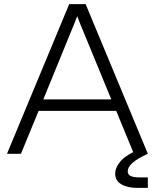

<svg xmlns="http://www.w3.org/2000/svg" viewBox="-20 -749 754 935"><path d="M14 0 317 -729H397L700 0H632L546 -209H168L82 0ZM323 -588 191 -265H522L389 -588Q381 -608 372.5 -628Q364 -648 356 -670Q348 -648 339.5 -628Q331 -608 323 -588ZM648 166Q601 166 571 148.5Q541 131 541 97Q541 66 568.5 34.5Q596 3 673 -28L700 0Q649 23 625.5 44Q602 65 602 85Q602 102 617 108.5Q632 115 661 115H700V166Z"/></svg>

Font: BDO Grotesk Light
Style: Regular
Weight: 300
Designer: Deni Anggara
Foundry: Lokal Container
Version: Version 2.000